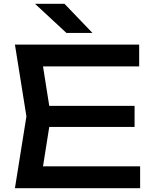

<svg xmlns="http://www.w3.org/2000/svg" viewBox="-20 -983 806 1003"><path d="M683 -320H159V-430H683ZM193 -40 130 -114H712V0H58L118 -375L58 -750H707V-636H130L193 -710L246 -375ZM463 -811H327L163 -963H317Z"/></svg>

Font: Unbounded Variable
Style: Regular
Weight: 400
Designer: Luke Prowse, Jean-Baptiste Morizot, Fátima Lázaro, Florian Runge
Foundry: NaN
Version: Version 1.600;FEAKit 1.0